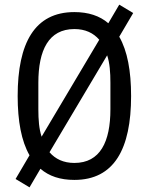

<svg xmlns="http://www.w3.org/2000/svg" viewBox="-20 -762 640 826"><path d="M300 12C471 12 544 -121 544 -349C544 -457 528 -543 493 -604L553 -706L493 -742L446 -662C409 -694 360 -710 300 -710C129 -710 56 -577 56 -349C56 -241 72 -155 107 -94L47 8L107 44L154 -36C191 -4 239 12 300 12ZM145 -406C145 -546 189 -637 300 -637C347 -637 382 -620 407 -591L159 -174C148 -207 145 -247 145 -292ZM300 -61C253 -61 218 -78 193 -107L441 -524C452 -491 455 -451 455 -406V-292C455 -152 411 -61 300 -61Z"/></svg>

Font: IBM Mono
Style: Regular
Weight: 400
Monospace: yes
Designer: Mike Abbink, Paul van der Laan, Pieter van Rosmalen
Foundry: Bold Monday
Version: Version 2.3